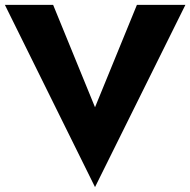

<svg xmlns="http://www.w3.org/2000/svg" viewBox="-21 -720 777 784"><path d="M367 -282 196 -700H-1L367 44L736 -700H538Z"/></svg>

Font: Jost
Style: Bold
Weight: 700
Version: Version 3.710